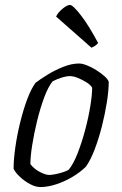

<svg xmlns="http://www.w3.org/2000/svg" viewBox="-20 -757 495 777"><path d="M143 0Q124 0 101.5 -12Q79 -24 60.5 -41.5Q42 -59 35 -74Q35 -111 42 -160.5Q49 -210 61.5 -261Q74 -312 90 -355Q106 -398 124 -422Q142 -436 172 -454.5Q202 -473 236 -486.5Q270 -500 300 -500Q313 -500 332 -492.5Q351 -485 370 -473Q389 -461 403 -448.5Q417 -436 420 -426Q420 -391 412.5 -343.5Q405 -296 392.5 -246.5Q380 -197 363.5 -153.5Q347 -110 328 -83Q306 -61 274.5 -42Q243 -23 208.5 -11.5Q174 0 143 0ZM180 -49Q188 -49 203.5 -52Q219 -55 234.5 -60Q250 -65 258 -70Q277 -93 294 -136.5Q311 -180 324.5 -230.5Q338 -281 345.5 -327.5Q353 -374 353 -402Q347 -413 330.5 -423.5Q314 -434 295.5 -441.5Q277 -449 264 -449Q235 -449 193 -428Q175 -406 159 -363Q143 -320 130.5 -269Q118 -218 110.5 -171Q103 -124 103 -93Q117 -74 140.5 -61.5Q164 -49 180 -49ZM350 -564 207 -690Q215 -707 233.5 -722Q252 -737 263 -737Q275 -737 307.5 -695Q340 -653 377 -583Q368 -571 350 -564Z"/></svg>

Font: Texturina Thin
Style: Italic
Weight: 100
Italic angle: -11°
Designer: Guillermo Torres Carreño
Foundry: Omnibus-Type
Version: Version 1.002; ttfautohint (v1.8.3)